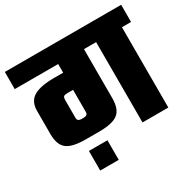

<svg xmlns="http://www.w3.org/2000/svg" viewBox="-186 -810 1098 1095"><g transform="rotate(-30 363.0 -262.5)"><path d="M516 -572H686V0H516ZM-20 -642H746V-529H-20ZM266 -554H436V-205Q436 -135 400.5 -106.5Q365 -78 275 -78H189Q99 -78 63.5 -106.5Q28 -135 28 -205V-357Q28 -419 71 -445.5Q114 -472 208 -472H327V-359H229Q210 -359 204 -353.5Q198 -348 198 -328V-215Q198 -201 205 -196Q212 -191 223 -191H241Q252 -191 259 -196Q266 -201 266 -215ZM170 -12H292V117H170Z"/></g></svg>

Font: Teko Light
Style: Bold
Weight: 700
Version: Version 2.000;gftools[0.9.28.dev9+g7d2139d.d20230707]